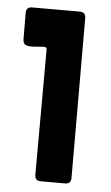

<svg xmlns="http://www.w3.org/2000/svg" viewBox="-46 -615 373 648"><g transform="rotate(5 140.0 -291.0)"><path d="M16.6 -562Q16.6 -582 36.6 -582H198.2Q218.3 -582 218.3 -562Q218.3 -426.8 218.8 -291.3Q219.2 -155.8 219.2 -20Q219.2 0 199.2 0H116.7Q96.7 0 96.7 -20Q96.7 -126.5 97.2 -232.9Q97.7 -339.4 97.7 -445.3Q97.7 -453.6 85.4 -453.1Q73.2 -452.6 57.4 -450.9Q41.5 -449.2 29.3 -452.6Q17.1 -456.1 17.1 -471.7Q17.1 -494.6 16.8 -517.1Q16.6 -539.6 16.6 -562Z"/></g></svg>

Font: Belanosima
Style: Regular
Weight: 400
Designer: The DocRepair Project, Santiago Orozco
Foundry: Google
Version: Version 2.000